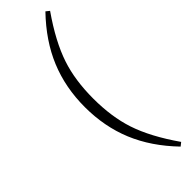

<svg xmlns="http://www.w3.org/2000/svg" viewBox="-343 -821 1041 1041"><g transform="rotate(-45 177.5 -300.5)"><path d="M308 218Q197 103 144.5 -24Q92 -151 92 -300.5Q92 -450 144.5 -577Q197 -704 308 -819L328 -803Q231 -664 193 -549Q157 -441 157 -301Q157 -161 193 -52Q231 63 328 202Z"/></g></svg>

Font: GenRyuMin TW L
Style: Regular
Weight: 300
Version: Version 1.501;PS 1;hotconv 16.6.51;makeotf.lib2.5.65220